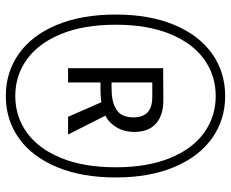

<svg xmlns="http://www.w3.org/2000/svg" viewBox="-87 -695 794 660"><g transform="rotate(90 310.0 -365.0)"><path d="M442.5 -202H381.5L323 -335.5L365.5 -354ZM214.5 -202V-529H263.5V-202ZM383.5 -426Q383.5 -458.5 366.5 -475Q349.5 -491.5 312.5 -491.5H239V-529L322.5 -529.5Q375.5 -530 404.5 -504.5Q433.5 -479 433.5 -429.5Q433.5 -380 400.8 -346.8Q368 -313.5 289 -313.5H235L235.5 -351.5H282.5Q322.5 -351.5 345 -361.8Q367.5 -372 375.5 -388.5Q383.5 -405 383.5 -426ZM310 12Q228 12 164.5 -33Q101 -78 65.5 -163.5Q30 -249 30 -366Q30 -482 65.5 -567Q101 -652 164.5 -697Q228 -742 310 -742Q391.5 -742 455 -697Q518.5 -652 554.2 -567Q590 -482 590 -366Q590 -249 554.2 -163.5Q518.5 -78 455.2 -33Q392 12 310 12ZM310 -709.5Q239.5 -709.5 184 -669.8Q128.5 -630 96.8 -552.5Q65 -475 65 -366Q65 -256 96.8 -178.2Q128.5 -100.5 184 -60.5Q239.5 -20.5 310 -20.5Q380.5 -20.5 436 -60.5Q491.5 -100.5 523.2 -178.2Q555 -256 555 -366Q555 -475 523.2 -552.5Q491.5 -630 436 -669.8Q380.5 -709.5 310 -709.5Z"/></g></svg>

Font: Monaspace Argon Var
Style: Regular
Weight: 400
Designer: Riley Cran and the Lettermatic Team
Version: Version 1.000 (Monaspace Argon Var)